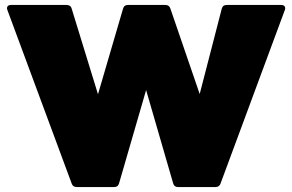

<svg xmlns="http://www.w3.org/2000/svg" viewBox="-20 -754 1178 774"><path d="M440 0C450 0 457 -4 460 -15L569 -391L678 -15C681 -4 688 0 698 0H849C859 0 866 -5 869 -14L1128 -713C1133 -725 1127 -734 1114 -734H894C884 -734 877 -730 874 -719L785 -375L667 -719C664 -729 657 -734 647 -734H496C486 -734 479 -730 476 -719L375 -374L269 -719C266 -730 258 -734 248 -734H24C11 -734 5 -725 10 -713L269 -14C272 -5 279 0 289 0Z"/></svg>

Font: LINE Seed Sans TH Heavy
Style: Regular
Weight: 900
Designer: Dalton Maag Ltd | Thai characters by Cadson Demak Co.,Ltd.
Foundry: Dalton Maag Ltd
Version: Version 1.003